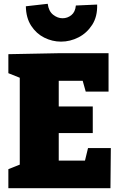

<svg xmlns="http://www.w3.org/2000/svg" viewBox="-20 -990 636 1010"><path d="M443 -211H563L561 0H24V-100L84 -124V-581L24 -605V-705L284 -710H551V-508H431L415 -565H289V-430H468V-290H289V-145H427ZM301 -771Q255 -771 213 -792Q171 -813 144 -854.5Q117 -896 116 -957L231 -970Q236 -931 259.5 -912.5Q283 -894 309 -894Q335 -894 355.5 -910.5Q376 -927 379 -961L491 -966Q493 -903 465 -859.5Q437 -816 393 -793.5Q349 -771 301 -771Z"/></svg>

Font: Bitter Black
Style: Regular
Weight: 900
Designer: Sol Matas, and Bitter project Authors
Foundry: Sol Matas
Version: Version 2.001